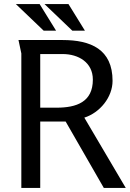

<svg xmlns="http://www.w3.org/2000/svg" viewBox="-20 -925 639 945"><path d="M317 -905H199L336 -774H398ZM175 -905H58L195 -774H256ZM71 -728 85 -662V0H178V-327H303L491 0H599L395 -346C471 -370 534 -446 534 -527C534 -683 426 -728 288 -728ZM178 -659H288C366 -659 437 -618 437 -533C437 -423 357 -395 258 -395H178Z"/></svg>

Font: Rosario
Style: Regular
Weight: 400
Designer: Hector Gatti
Foundry: Omnibus Type
Version: Version 1.100